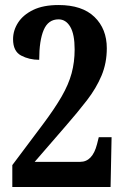

<svg xmlns="http://www.w3.org/2000/svg" viewBox="-20 -744 496 764"><path d="M29 0V-87L149 -247Q197 -311 225 -359.5Q253 -408 265 -452.5Q277 -497 277 -547Q277 -608 259.5 -637.5Q242 -667 213 -667Q172 -667 154 -625Q136 -583 136 -506Q96 -506 64 -523Q32 -540 32 -588Q32 -623 52 -654Q72 -685 112 -704.5Q152 -724 213 -724Q307 -724 356 -676.5Q405 -629 405 -552Q405 -493 384 -443Q363 -393 326 -345Q289 -297 241 -242L118 -100H299Q348 -100 366 -170L373 -198H424L420 0Z"/></svg>

Font: Noto Serif Tamil ExtraCondensed
Style: Bold
Weight: 700
Width: 2
Designer: Indian Type Foundry, Tom Grace, and the Monotype Design Team
Foundry: Monotype Imaging Inc.
Version: Version 2.004; ttfautohint (v1.8.4.7-5d5b)